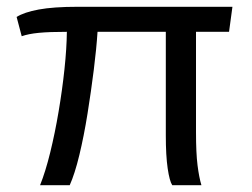

<svg xmlns="http://www.w3.org/2000/svg" viewBox="-20 -546 743 566"><path d="M98.1 0Q114.1 -39.8 128.1 -96.8Q142.1 -153.7 152.8 -217.4Q163.6 -281.1 170.1 -342.5Q176.6 -404 177.1 -452.2Q125.3 -452.2 94.4 -449.2Q63.6 -446.2 44 -439.2L29 -496Q51.1 -510 94.4 -518Q137.7 -526 209.3 -526H665.2L655.2 -452.2H557.8V-156Q557.8 -95 562.3 -59Q566.8 -23 573.8 0H487.8Q479.8 -12 474.3 -49.5Q468.8 -87 468.8 -147V-452.2H267.5Q264.5 -404 256.5 -340.3Q248.5 -276.6 238 -210.9Q227.5 -145.3 214 -89.3Q200.5 -33.3 185.5 0Z"/></svg>

Font: Archivo Variable SemiBold
Style: Regular
Weight: 600
Designer: Hector Gatti
Foundry: Omnibus-Type
Version: Version 2.001